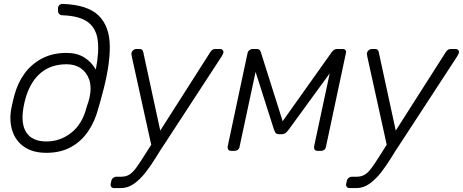

<svg xmlns="http://www.w3.org/2000/svg" viewBox="-20 -770 2363 980"><path d="M217 10Q148 10 104 -20Q60 -50 43 -102Q26 -154 38 -218Q40 -226 42 -236.5Q44 -247 47 -259Q50 -271 53 -282Q69 -344 104 -393Q139 -442 193.5 -471Q248 -500 320 -500Q372 -500 409 -477.5Q446 -455 469 -415Q487 -507 478.5 -567Q470 -627 427.5 -658Q385 -689 299 -692Q289 -692 282.5 -698.5Q276 -705 276 -714V-727Q276 -737 282.5 -743.5Q289 -750 299 -750Q427 -746 483.5 -690.5Q540 -635 540.5 -532Q541 -429 500 -282Q497 -271 491.5 -250Q486 -229 482 -218Q466 -154 431.5 -102Q397 -50 343.5 -20Q290 10 217 10ZM217 -48Q288 -48 344.5 -93Q401 -138 422 -223Q426 -234 431 -250Q436 -266 438 -277Q448 -326 435.5 -363Q423 -400 393 -421Q363 -442 320 -442Q242 -442 190 -399.5Q138 -357 113 -277Q109 -265 105.5 -249.5Q102 -234 100 -223Q85 -138 115 -93Q145 -48 217 -48Z M563 190Q553 190 548 184Q543 178 545 168L548 154Q550 144 557.5 138Q565 132 575 132H598Q622 132 639 122Q656 112 674 88Q692 64 718 22L1054 -505Q1059 -512 1064.5 -516Q1070 -520 1080 -520H1104Q1112 -520 1117 -514Q1122 -508 1120 -500Q1119 -495 1110 -480L819 -34Q798 -3 774.5 35.5Q751 74 723.5 109.5Q696 145 664.5 167.5Q633 190 597 190ZM755 -17 653 -480Q650 -495 651 -500Q653 -508 660 -514Q667 -520 675 -520H691Q701 -520 705.5 -515.5Q710 -511 711 -505L800 -94Z M1160 0Q1150 0 1145.5 -6Q1141 -12 1142 -22L1244 -501Q1246 -509 1253.5 -514.5Q1261 -520 1268 -520H1291Q1306 -520 1311 -505L1432 -122L1404 -125L1674 -505Q1686 -520 1700 -520H1730Q1738 -520 1743 -514.5Q1748 -509 1746 -501L1644 -22Q1643 -12 1635.5 -6Q1628 0 1618 0H1601Q1591 0 1586.5 -6Q1582 -12 1583 -22L1675 -452H1704L1457 -113Q1450 -103 1441 -94Q1432 -85 1417 -85H1405Q1390 -85 1385 -94Q1380 -103 1377 -113L1275 -433H1291L1203 -22Q1202 -12 1194.5 -6Q1187 0 1177 0Z M1765 190Q1755 190 1750 184Q1745 178 1747 168L1750 154Q1752 144 1759.5 138Q1767 132 1777 132H1800Q1824 132 1841 122Q1858 112 1876 88Q1894 64 1920 22L2256 -505Q2261 -512 2266.5 -516Q2272 -520 2282 -520H2306Q2314 -520 2319 -514Q2324 -508 2322 -500Q2321 -495 2312 -480L2021 -34Q2000 -3 1976.5 35.5Q1953 74 1925.5 109.5Q1898 145 1866.5 167.5Q1835 190 1799 190ZM1957 -17 1855 -480Q1852 -495 1853 -500Q1855 -508 1862 -514Q1869 -520 1877 -520H1893Q1903 -520 1907.5 -515.5Q1912 -511 1913 -505L2002 -94Z"/></svg>

Font: Rubik Light Light
Style: Italic
Weight: 300
Italic angle: -12°
Version: Version 2.104